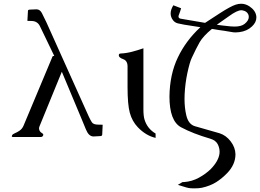

<svg xmlns="http://www.w3.org/2000/svg" viewBox="-20 -742 1409 1040"><path d="M512.2 -66.9 536.1 -66.4 533.7 -13.7Q533.7 -5.9 524.9 -4.9L488.3 -2.9H486.3Q460.9 -2.9 445.8 -40Q430.2 -78.1 421.4 -99.1L314.9 -353.5L194.3 -58.6Q191.4 -51.8 191.4 -45.9Q191.4 -42 192.9 -38.1Q196.8 -26.9 207 -21.5Q214.4 -17.1 214.4 -12.2Q214.4 -10.3 213.9 -8.8Q210 0 201.7 0H49.8Q43.9 0 43.9 -3.9Q43.9 -5.9 45.4 -8.8Q47.9 -15.1 60.3 -20.3Q72.8 -25.4 84.5 -33.2Q100.1 -43.5 107.4 -61L257.8 -419.9Q263.2 -434.6 264.6 -436.5Q266.6 -439 273.9 -439L195.8 -601.1Q182.6 -627.4 151.9 -628.4L128.4 -628.9L131.3 -681.6V-683.1Q131.3 -688.5 140.1 -689.9L176.8 -691.4H177.7Q195.8 -691.4 206.5 -671.9Q217.3 -651.4 231.4 -621.1L460 -112.8Q469.2 -92.8 477.5 -79.8Q485.8 -66.9 512.2 -66.9Z M756.8 -150.4Q756.8 -113.8 762.7 -94.7Q777.8 -44.9 822.8 -18.6V4.9Q770 -7.3 726.6 -52.7Q695.8 -85 683.3 -130.4Q670.9 -175.8 670.9 -270V-382.3Q670.9 -413.1 647.2 -421.6Q623.5 -430.2 623.5 -441.9Q623.5 -452.1 633.3 -452.1Q664.6 -453.6 695.3 -461.7Q726.1 -469.7 756.8 -480.5Z M1127.9 -585.4Q1080.1 -545.9 1061.5 -513.4Q1043 -481 1018.1 -427.2Q1007.3 -403.8 995.1 -347.2Q982.9 -290.5 980 -230Q979.5 -217.3 979.5 -205.6Q979.5 -158.7 988.8 -118.7Q1000 -68.4 1036.6 -58.1L1169.9 -20Q1204.6 -8.8 1229.5 23.7Q1254.4 56.2 1255.4 92.8V93.8Q1255.4 148.9 1210.9 195.3Q1182.6 224.6 1151.1 244.6Q1119.6 264.6 1074.2 274.9Q1057.6 278.3 1033.7 278.3Q1024.4 278.3 1013.7 277.8Q1001 276.9 987.8 272.9L943.4 259.3L968.8 244.1H977.1Q1019.5 241.2 1057.1 220.7Q1094.7 200.2 1122.1 173.3Q1163.6 130.4 1168.9 89.8Q1169.4 85 1169.4 79.6Q1169.4 60.5 1160.6 41.5Q1149.4 18.1 1119.1 9.3Q1023.9 -18.6 960.9 -52.5Q897.9 -86.4 897.9 -219.2Q899.4 -339.4 943.4 -430.9Q987.3 -522.5 1065.4 -594.7L977.5 -608.4Q959.5 -611.3 943.1 -615.5Q926.8 -619.6 917 -632.8Q904.3 -649.4 904.3 -668.9Q904.3 -689.5 918.9 -713.4L960.9 -697.3Q957.5 -683.6 949.7 -663.6Q946.8 -657.2 946.8 -652.8Q946.8 -642.6 959.5 -640.6L1090.8 -618.2Q1115.7 -634.8 1172.1 -671.1Q1228.5 -707.5 1256.8 -716.8Q1272 -721.7 1286.1 -721.7Q1309.6 -721.7 1330.6 -708Q1363.8 -686 1368.2 -655.3Q1368.7 -651.4 1368.7 -647.5Q1368.7 -621.1 1345.2 -599.1Q1318.4 -573.2 1276.4 -567.9Q1266.1 -566.4 1256.3 -566.4Q1244.1 -566.4 1232.9 -568.8Q1212.4 -572.3 1194.8 -575.2Q1182.6 -576.7 1163.3 -579.6Q1144 -582.5 1127.9 -585.4ZM1154.3 -607.9Q1175.3 -604.5 1228.5 -599.1Q1240.2 -598.1 1250.5 -598.1Q1287.1 -598.1 1305.2 -612.8Q1327.6 -630.9 1327.6 -649.9Q1327.6 -654.3 1326.7 -658.7Q1319.8 -682.1 1290.5 -686.5H1287.1Q1264.6 -686.5 1220.2 -654.3Q1171.4 -619.1 1154.3 -607.9Z"/></svg>

Font: Caudex
Style: Regular
Weight: 400
Version: Version 1.04